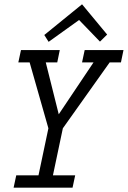

<svg xmlns="http://www.w3.org/2000/svg" viewBox="-20 -869 592 889"><path d="M540 -580.1H487.8L271 -274.9L225.1 -57.1H328.1L315.9 0H43L55.2 -57.1H158.2L204.1 -274.9L117.2 -580.1H64.9L77.1 -637.2H256.8L245.1 -580.1H191.9L252 -339.8L413.1 -580.1H359.9L372.1 -637.2H551.8ZM476.1 -709 442.9 -676.3 346.2 -776.4 205.1 -675.3 185.1 -707 359.9 -849.1Z"/></svg>

Font: Anonymous Pro
Style: Italic
Weight: 400
Italic angle: -12°
Monospace: yes
Designer: Mark Simonson
Version: Version 1.003